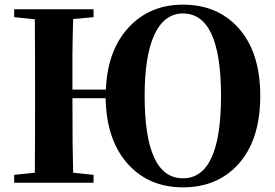

<svg xmlns="http://www.w3.org/2000/svg" viewBox="-20 -787 1184 827"><path d="M932 -374Q932 -729 768 -729Q685 -729 642 -631Q603 -540 603 -375Q603 -19 768 -19Q932 -19 932 -374ZM436 -401Q443 -575 539 -674Q629 -767 768 -767Q914 -767 1004 -670Q1101 -565 1101 -374Q1101 -182 1004 -77Q914 20 768 20Q625 20 535 -76Q438 -180 435 -364H292Q292 -143 295 -43L383 -34V0H41V-34L130 -43Q131 -144 131 -351V-395Q131 -602 130 -704L41 -713V-747H383V-713L295 -705Q293 -638 292 -554V-401Z"/></svg>

Font: Source Han Serif SC Heavy
Style: Regular
Weight: 900
Designer: Ryoko NISHIZUKA  (kana & ideographs); Frank Grießhammer (Latin, Greek & Cyrillic); Wenlong ZHANG  (bopomofo); Sandoll Co
Foundry: Adobe Systems Incorporated
Version: Version 1.001 October 20, 2017